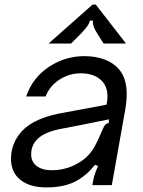

<svg xmlns="http://www.w3.org/2000/svg" viewBox="-20 -808 624 838"><path d="M28 -115Q28 -159 48 -197Q68 -235 105 -261Q155 -296 241 -313L445 -351Q449 -368 449 -388Q449 -425 429 -450Q397 -488 333 -488Q282 -488 239.5 -460.5Q197 -433 179 -387H94Q123 -470 194 -516.5Q265 -563 348 -563Q397 -563 436 -548.5Q475 -534 499 -506Q533 -467 533 -398Q533 -366 526 -326L468 0H383L388 -26Q392 -48 408 -83L395 -89Q361 -46 320 -22Q266 10 183 10Q110 10 69 -23Q28 -56 28 -115ZM298 -84Q335 -101 357.5 -122.5Q380 -144 394 -170Q408 -196 427 -241Q433 -256 439 -263Q445 -270 455 -271V-287L321 -260L248 -246Q183 -234 150 -207Q116 -179 116 -134Q116 -102 140 -83.5Q164 -65 207 -65Q255 -65 298 -84ZM192 -618 384 -788H398L530 -618H432L405 -661Q382 -696 386 -718H372Q370 -706 360.5 -693Q351 -680 333 -661L290 -618Z"/></svg>

Font: Open Sauce Sans
Style: Italic
Weight: 400
Italic angle: -10°
Designer: Alfredo Marco Pradil
Foundry: Creative Sauce Fz LLC
Version: Version 1.477